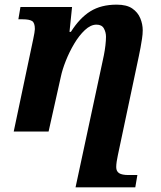

<svg xmlns="http://www.w3.org/2000/svg" viewBox="-20 -566 692 826"><path d="M39 0 123 -398Q126 -411 128 -424Q130 -437 130 -441Q130 -468 118 -475.5Q106 -483 77 -483H59L68 -536H290L279 -429H285Q323 -489 369 -517.5Q415 -546 482 -546Q525 -546 549 -529.5Q573 -513 583.5 -487.5Q594 -462 594 -436Q594 -419 591 -399.5Q588 -380 584.5 -360.5Q581 -341 577 -323L487 102Q484 115 482 129Q480 143 480 153Q480 171 492.5 179Q505 187 533 187H571L562 240H305L420 -296Q423 -309 427 -329Q431 -349 433.5 -370.5Q436 -392 436 -408Q436 -427 427 -443.5Q418 -460 395 -460Q370 -460 345 -436.5Q320 -413 299 -377.5Q278 -342 263 -304Q248 -266 242 -237L189 0Z"/></svg>

Font: Noto Serif
Style: Italic
Weight: 400
Italic angle: -12°
Designer: Monotype Design Team
Foundry: Monotype Imaging Inc.
Version: Version 2.013